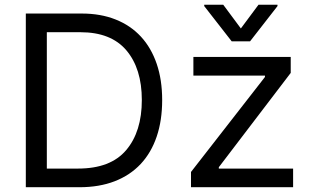

<svg xmlns="http://www.w3.org/2000/svg" viewBox="-20 -784 1300 804"><path d="M88.1 0V-727.3H322.4Q401.6 -727.3 464.1 -702.4Q526.6 -677.6 570 -630.7Q613.3 -583.8 636.2 -516.7Q659.1 -449.6 659.1 -365.1Q659.1 -279.8 636.2 -212.2Q613.3 -144.5 569.1 -97.3Q524.9 -50.1 460.2 -25Q395.6 0 312.5 0ZM176.1 -649.1V-78.1H306.8Q442.8 -78.1 508.2 -155.2Q573.9 -232.6 573.9 -365.1Q573.9 -496.8 509.2 -573.2Q445 -649.1 316.8 -649.1ZM779.8 -63.9 1089.5 -461.6V-467.3H789.8V-545.5H1197.4V-478.7L896.3 -83.8V-78.1H1207.4V0H779.8ZM835.2 -758.5V-764.2H914.8L988.6 -664.8L1062.5 -764.2H1142V-758.5L1027 -610.8H950.3Z"/></svg>

Font: Inter P
Style: Regular
Weight: 400
Designer: Rasmus Andersson
Foundry: rsms
Version: Version 3.018;git-588b23468